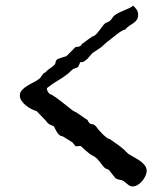

<svg xmlns="http://www.w3.org/2000/svg" viewBox="-20 -695 585 680"><path d="M248 -176.8 236.3 -190.9Q225.1 -197.8 218.3 -202.1Q211.4 -206.5 207.3 -209Q203.1 -211.4 201.7 -212.2Q200.2 -212.9 199.7 -212.9Q194.3 -212.9 189.7 -217.3Q185.1 -221.7 181.4 -227.5Q177.7 -233.4 175 -239.3Q172.4 -245.1 170.9 -247.6Q165.5 -250 161.9 -251.5Q158.2 -252.9 154.8 -254.9Q151.4 -256.8 148.2 -260.3Q145 -263.7 140.6 -269.5L109.4 -301.8Q101.6 -303.7 91.3 -308.8Q81.1 -314 72 -321.3Q63 -328.6 56.6 -337.6Q50.3 -346.7 50.3 -356.4Q50.3 -367.7 57.9 -376Q65.4 -384.3 76.2 -390.9Q86.9 -397.5 98.1 -403.1Q109.4 -408.7 116.2 -414.1Q119.1 -415 122.1 -418.7Q125 -422.4 127.7 -426.5Q130.4 -430.7 133.3 -434.1Q136.2 -437.5 139.2 -437.5Q145 -443.8 149.4 -447.3Q153.8 -450.7 157.5 -453.1Q161.1 -455.6 164.6 -458Q168 -460.4 172.9 -465.3Q174.8 -467.8 176 -470.7Q177.2 -473.6 177.2 -475.6Q177.2 -480.5 184.6 -486.3L215.8 -496.6L248 -528.8Q255.9 -528.8 260.3 -530.3Q262.7 -531.2 264.6 -532.2Q268.1 -534.2 269.3 -537.6Q270.5 -541 275.9 -543Q285.6 -550.8 292 -555.2Q298.3 -559.6 301.8 -562Q305.7 -564.5 307.1 -565.9Q314 -566.9 320.8 -574Q327.6 -581.1 333.7 -589.6Q339.8 -598.1 345.7 -605.7Q351.6 -613.3 356.9 -614.7Q365.2 -617.7 369.1 -621.1Q373 -624.5 375.5 -628.2Q377.9 -631.8 380.6 -635.5Q383.3 -639.2 389.2 -643.1Q396.5 -647.9 404.5 -651.6Q412.6 -655.3 420.7 -658.7Q428.7 -662.1 436.8 -665.8Q444.8 -669.4 451.7 -674.8Q457 -670.4 463.1 -662.1Q469.2 -653.8 469.2 -643.6Q469.2 -631.8 464.8 -625.2Q460.4 -618.7 453.6 -614Q446.8 -609.4 438.7 -604.2Q430.7 -599.1 423.8 -590.3Q418.9 -590.3 410.6 -585.2Q402.3 -580.1 393.3 -573.2Q384.3 -566.4 376.5 -559.8Q368.7 -553.2 365.2 -550.8Q363.8 -549.8 360.1 -546.9Q356.4 -543.9 352.3 -540.3Q348.1 -536.6 344.5 -533.4Q340.8 -530.3 339.8 -528.8L307.1 -506.8Q303.7 -503.4 299.3 -497.8Q294.9 -492.2 289.8 -487.1Q284.7 -481.9 279.1 -478.3Q273.4 -474.6 267.6 -474.6Q264.6 -474.6 264.2 -475.6Q263.7 -474.1 262.7 -471.4Q261.7 -468.8 260.5 -465.8Q259.3 -462.9 257.8 -460.4Q256.3 -458 254.9 -457Q253.4 -456.1 251.5 -455.1Q248.5 -453.6 247.1 -453.6Q241.7 -452.1 238 -449.7Q234.4 -447.3 231.4 -444.3Q228.5 -441.4 225.8 -438.5Q223.1 -435.5 219.2 -433.1Q207 -423.3 198.5 -418Q189.9 -412.6 182.1 -408Q174.3 -403.3 166 -397.7Q157.7 -392.1 146 -382.8Q146 -374.5 151.6 -367.2Q157.2 -359.9 162.6 -359.9Q183.6 -346.7 200.2 -333Q216.8 -319.3 235.4 -305.2Q236.3 -304.2 240.2 -302Q244.1 -299.8 246.1 -298.8Q247.6 -298.8 253.7 -294.7Q259.8 -290.5 267.1 -285.4Q274.4 -280.3 280.8 -275.9Q287.1 -271.5 289.6 -270.5Q294.4 -260.7 297.4 -258.3Q300.3 -255.9 303.2 -255.6Q306.2 -255.4 309.8 -254.6Q313.5 -253.9 319.8 -247.6Q321.8 -244.1 328.1 -236.6Q334.5 -229 342 -221.4Q349.6 -213.9 356.9 -208.3Q364.3 -202.6 368.7 -202.6Q379.9 -194.3 391.6 -186.5Q403.3 -178.7 413.6 -169.9Q418.5 -166 421.9 -162.6Q425.3 -159.2 428.2 -156Q431.2 -152.8 434.6 -150.1Q438 -147.5 443.8 -144.5Q450.7 -140.1 460.2 -135Q469.7 -129.9 478.5 -123.3Q487.3 -116.7 493.4 -108.4Q499.5 -100.1 499.5 -89.4Q499.5 -82.5 495.6 -73.2Q491.7 -64 484.9 -55.4Q478 -46.9 468.8 -40.8Q459.5 -34.7 449.2 -34.7Q440.9 -34.7 433.1 -41.5Q425.3 -48.3 417 -54.2Q412.6 -57.1 404.8 -58.1Q397 -59.1 389.2 -63.5L365.2 -93.8L353.5 -98.6Q348.1 -102.1 343.8 -108.2Q339.4 -114.3 334.2 -120.8Q329.1 -127.4 322.8 -133.8Q316.4 -140.1 307.1 -144.5Q302.2 -146.5 295.4 -151.9Q288.6 -157.2 282.2 -163.1Q275.9 -168.9 270.8 -173.6Q265.6 -178.2 264.6 -178.2Z"/></svg>

Font: IM FELL English SC
Style: Regular
Weight: 400
Designer: Igino Marini
Foundry: Igino Marini
Version: 3.00